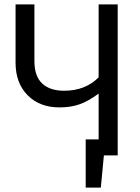

<svg xmlns="http://www.w3.org/2000/svg" viewBox="-20 -709 640 876"><path d="M517 -689V0H454L440 147H371V-73H430V-282Q384 -248 344 -233.5Q304 -219 251 -219Q161 -219 106 -274.5Q51 -330 51 -423V-689H137V-430Q137 -362 172 -328.5Q207 -295 273 -295Q369 -295 430 -356V-689Z"/></svg>

Font: Fira Mono
Style: Regular
Weight: 400
Designer: Carrois Corporate & Edenspiekermann AG
Foundry: Carrois Corporate GbR & Edenspiekermann AG
Version: Version 3.206